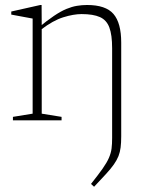

<svg xmlns="http://www.w3.org/2000/svg" viewBox="-20 -470 564 750"><path d="M143 -368.5V-26L220.5 -13.5V0H30.5V-13.5L107.5 -26V-397.5Q99.5 -399 78.8 -402.8Q58 -406.5 24 -413V-425L137.5 -450.5H142.5ZM418 69V-281.5Q418 -333.5 407.2 -362.5Q396.5 -391.5 370.5 -403.2Q344.5 -415 298.5 -415Q267.5 -415 227.2 -402.5Q187 -390 140 -354L128.5 -360.5Q164 -390 190.8 -408Q217.5 -426 239.2 -435Q261 -444 280.5 -447.2Q300 -450.5 320 -450.5Q393 -450.5 423.2 -415.5Q453.5 -380.5 453.5 -303.5V62.5Q453.5 87.5 451.2 105.8Q449 124 442.8 139.8Q436.5 155.5 425 172Q413.5 188.5 394.5 209.2Q375.5 230 347.5 259.5L335.5 248.5Q364 212.5 380.8 188.8Q397.5 165 405.5 146.5Q413.5 128 415.8 110.2Q418 92.5 418 69Z"/></svg>

Font: Newsreader 16pt 16pt ExtraLight
Style: Regular
Weight: 250
Version: Version 1.003